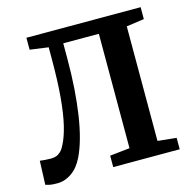

<svg xmlns="http://www.w3.org/2000/svg" viewBox="-109 -852 972 968"><g transform="rotate(-15 377.5 -368.5)"><path d="M74.3 6.1Q47 6.1 36 3.8Q25.1 1.5 12.1 -2.2L16.8 -126.7Q32.5 -124.8 44 -123.8Q55.4 -122.7 74.7 -122.7Q87.4 -122.7 99.8 -126.3Q112.2 -130 124.3 -140.8Q136.4 -151.7 146.9 -173.5Q165.6 -208.6 179.3 -265.3Q193.1 -321.9 200.6 -406.3Q208.1 -490.6 208.1 -608V-667.6L112 -680.8V-743H708.2V-680.8L615.7 -667.6V-69.7L713.1 -59.6V0H366.1V-59.6L470 -70.7V-667.9H284.2V-588.7Q284.2 -506.4 279.1 -432.7Q274 -359.1 264.4 -295.8Q254.7 -232.4 240.5 -181.2Q226.3 -129.9 207.9 -92.2Q184.2 -42.9 148.5 -18.4Q112.7 6.1 74.3 6.1Z"/></g></svg>

Font: Merriweather 7pt Light
Style: Regular
Weight: 300
Designer: Eben Sorkin
Foundry: Eben Sorkin
Version: Version 2.200;gftools[0.9.31]